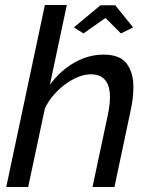

<svg xmlns="http://www.w3.org/2000/svg" viewBox="-20 -750 607 770"><path d="M276 -640 383 -729H442L514 -640L465 -616L403 -678L315 -616ZM160 -730H248L180 -410Q222 -467 278.5 -499Q335 -531 395 -531Q461 -531 488 -495Q515 -459 515 -401Q515 -358 505 -312L439 0H351L413 -292Q417 -312 419 -328.5Q421 -345 421 -360Q421 -452 344 -452Q320 -452 294 -441.5Q268 -431 243 -413Q218 -395 196 -370Q174 -345 160 -315L93 0H5Z"/></svg>

Font: PTCRaleway Medium
Style: Italic
Weight: 500
Italic angle: -12°
Designer: Matt McInerney, Pablo Impallari, Rodrigo Fuenzalida
Foundry: Matt McInerney, Pablo Impallari, Rodrigo Fuenzalida
Version: Version 3.000g; ttfautohint (v1.5) -l 8 -r 28 -G 28 -x 14 -D